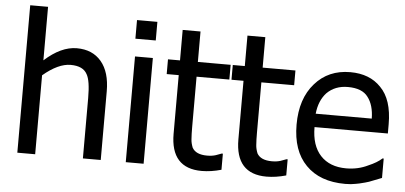

<svg xmlns="http://www.w3.org/2000/svg" viewBox="-52 -866 2082 986"><g transform="rotate(5 989.5 -373.5)"><path d="M496 -354V0H404V-311Q404 -401 385 -433Q364 -473 300 -473Q236 -473 158 -407V0H66V-760H158V-484Q243 -561 324 -561Q405 -561 450.5 -507Q496 -453 496 -354Z M625 -545H717V0H625ZM619 -732H724V-636H619Z M1017 11Q857 11 857 -167V-469H795V-545H857V-702H949V-545H1118V-469H949V-210Q949 -172 951 -146Q952 -127 961 -104Q980 -70 1038 -70Q1063 -70 1082 -76Q1108 -85 1112 -87H1118V-4Q1065 11 1017 11Z M1351 11Q1191 11 1191 -167V-469H1129V-545H1191V-702H1283V-545H1452V-469H1283V-210Q1283 -172 1285 -146Q1286 -127 1295 -104Q1314 -70 1372 -70Q1397 -70 1416 -76Q1442 -85 1446 -87H1452V-4Q1399 11 1351 11Z M1757 13Q1626 13 1554 -61Q1482 -134 1482 -269Q1482 -403 1552 -482Q1621 -561 1734 -561Q1834 -561 1892 -500Q1953 -439 1953 -312V-264H1575Q1575 -169 1622.5 -118Q1670 -67 1755 -67Q1816 -67 1867 -92Q1912 -111 1937 -134H1943V-34L1902 -18Q1876 -7 1859 -3Q1826 6 1811 8Q1788 13 1757 13ZM1575 -333H1864Q1863 -403 1832 -443Q1802 -484 1728 -484Q1662 -484 1620 -442Q1582 -401 1575 -333Z"/></g></svg>

Font: Yekan
Style: Regular
Weight: 400
Designer: ParsMizban Co
Foundry: ParsMizban Co
Version: Version 2.000